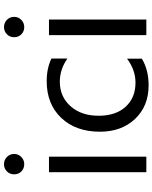

<svg xmlns="http://www.w3.org/2000/svg" viewBox="81 -852 783 986"><g transform="rotate(-90 473.0 -359.5)"><path d="M122.1 -627Q100.6 -627 85.4 -641.6Q70.3 -656.2 70.3 -678.7Q70.3 -701.2 85.4 -716.1Q100.6 -731 122.1 -731Q144 -731 159.4 -716.1Q174.8 -701.2 174.8 -678.7Q174.8 -657.2 159.4 -642.1Q144 -627 122.1 -627ZM161.1 0H81.1V-500H161.1Z M664.1 -22.9Q606.4 11.7 527.3 11.7Q420.4 11.7 354.7 -57.9Q289.1 -127.4 289.1 -238.3Q289.1 -361.8 359.9 -436.8Q430.7 -511.7 548.8 -511.7Q614.7 -511.7 665 -487.3V-405.3Q609.4 -444.3 545.9 -444.3Q469.2 -444.3 420.2 -389.4Q371.1 -334.5 371.1 -245.1Q371.1 -157.2 417.2 -106.4Q463.4 -55.7 541 -55.7Q606.4 -55.7 664.1 -99.1Z M826.2 -627Q804.7 -627 789.6 -641.6Q774.4 -656.2 774.4 -678.7Q774.4 -701.2 789.6 -716.1Q804.7 -731 826.2 -731Q848.1 -731 863.5 -716.1Q878.9 -701.2 878.9 -678.7Q878.9 -657.2 863.5 -642.1Q848.1 -627 826.2 -627ZM865.2 0H785.2V-500H865.2Z"/></g></svg>

Font: Segoe UI Historic
Style: Regular
Weight: 400
Foundry: Microsoft Corporation
Version: Version 1.03